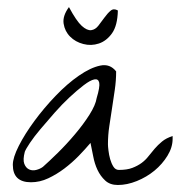

<svg xmlns="http://www.w3.org/2000/svg" viewBox="-20 -527 513 548"><path d="M238.3 -119.1Q223.6 -101.6 204.6 -82Q185.5 -62.5 163.6 -45.9Q141.6 -29.3 117.7 -18.1Q93.8 -6.8 68.4 -6.8Q16.6 -6.8 16.6 -56.6Q16.6 -77.1 33.7 -110.8Q50.8 -144.5 78.1 -181.6Q105.5 -218.8 138.7 -253.4Q171.9 -288.1 205.1 -311Q238.3 -334 266.1 -339.8Q293.9 -345.7 311.5 -323.2Q311.5 -296.9 307.6 -270.5Q303.7 -244.1 299.8 -218.3Q295.9 -192.4 292 -167Q288.1 -141.6 288.1 -115.2Q288.1 -109.4 289.6 -97.2Q291 -85 294.4 -72.8Q297.9 -60.5 303.7 -51.3Q309.6 -42 319.3 -42Q342.8 -42 357.9 -47.9Q373 -53.7 384.3 -62Q395.5 -70.3 403.8 -81.1Q412.1 -91.8 421.4 -102.5Q430.7 -113.3 442.4 -123Q454.1 -132.8 472.7 -138.7Q472.7 -138.7 472.7 -135.7Q472.7 -132.8 472.7 -130.9Q472.7 -106.4 458 -82.5Q443.4 -58.6 420.9 -40Q398.4 -21.5 370.6 -10.3Q342.8 1 316.4 1Q293.9 1 280.3 -11.7Q266.6 -24.4 258.3 -42Q250 -59.6 246.1 -80.6Q242.2 -101.6 238.3 -119.1ZM255.9 -247.1Q265.6 -279.3 263.2 -291Q260.7 -302.7 249 -300.3Q237.3 -297.9 218.8 -283.7Q200.2 -269.5 178.7 -249.5Q157.2 -229.5 135.7 -205.1Q114.3 -180.7 95.7 -158.7Q77.1 -136.7 65.4 -119.1Q53.7 -101.6 50.8 -93.8Q44.9 -71.3 49.3 -59.6Q53.7 -47.9 63 -43.5Q72.3 -39.1 83.5 -42Q94.7 -44.9 102.5 -50.8Q119.1 -65.4 144.5 -90.3Q169.9 -115.2 193.8 -143.6Q217.8 -171.9 235.4 -199.7Q252.9 -227.5 255.9 -247.1ZM316.4 -497.1Q315.4 -454.1 299.8 -432.1Q284.2 -410.2 262.2 -402.8Q240.2 -395.5 217.8 -401.4Q195.3 -407.2 180.2 -422.4Q165 -437.5 161.6 -459.5Q158.2 -481.4 176.8 -506.8Q198.2 -466.8 213.4 -453.1Q228.5 -439.5 240.2 -440.9Q252 -442.4 260.7 -453.6Q269.5 -464.8 278.3 -477.1Q287.1 -489.3 295.9 -496.6Q304.7 -503.9 316.4 -497.1Z"/></svg>

Font: Zeyada
Style: Regular
Weight: 400
Version: Version 1.002 2010